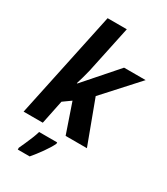

<svg xmlns="http://www.w3.org/2000/svg" viewBox="-235 -863 1034 1187"><g transform="rotate(30 282.5 -269.5)"><path d="M9 0 170 -760H307L236 -425Q230 -400 221.5 -369Q213 -338 206 -317H210L411 -546H565L347 -306L461 0H309L237 -210L181 -170L146 0ZM95 208Q104 189 115.5 163Q127 137 138 110Q149 83 155 61H284V71Q268 104 238.5 145.5Q209 187 180 221H95Z"/></g></svg>

Font: Noto Sans SemiCondensed
Style: Bold Italic
Weight: 700
Width: 4
Italic angle: -12°
Designer: Monotype Design Team
Foundry: Monotype Imaging Inc.
Version: Version 2.013; ttfautohint (v1.8.4.7-5d5b)